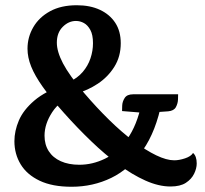

<svg xmlns="http://www.w3.org/2000/svg" viewBox="-20 -695 784 733"><path d="M273 -675Q324 -675 361.5 -657.5Q399 -640 420 -608Q441 -576 441 -530Q441 -479 416.5 -440Q392 -401 353.5 -375.5Q315 -350 274 -339L244 -382Q276 -397 296 -420.5Q316 -444 325.5 -472.5Q335 -501 335 -530Q335 -562 325 -580.5Q315 -599 300.5 -607Q286 -615 270 -615Q242 -615 219.5 -592.5Q197 -570 197 -532Q197 -498 220.5 -453Q244 -408 302 -339Q349 -284 397 -237Q445 -190 491 -155.5Q537 -121 576.5 -102Q616 -83 645 -83Q664 -83 686.5 -90.5Q709 -98 717 -111Q731 -99 731 -71Q731 -52 721 -31.5Q711 -11 689.5 3Q668 17 631 17Q586 17 535.5 -5.5Q485 -28 432.5 -67Q380 -106 327.5 -156.5Q275 -207 225 -263Q174 -320 143.5 -363Q113 -406 99 -441Q85 -476 85 -509Q85 -553 107 -591Q129 -629 171 -652Q213 -675 273 -675ZM227 -372 266 -333Q209 -312 179.5 -267Q150 -222 150 -177Q150 -143 166 -118Q182 -93 212 -79.5Q242 -66 283 -66Q333 -66 380.5 -89Q428 -112 465.5 -164Q503 -216 521 -302L598 -308Q576 -194 525.5 -122Q475 -50 405 -16Q335 18 253 18Q180 18 131.5 -5Q83 -28 59 -67.5Q35 -107 35 -156Q35 -195 52 -235Q69 -275 111 -311Q153 -347 227 -372ZM488 -335H660Q660 -330 659.5 -315Q659 -300 651.5 -286Q644 -272 622 -270L579 -267L520 -265L446 -271Q446 -276 446.5 -291.5Q447 -307 456 -321Q465 -335 488 -335Z"/></svg>

Font: Karma Variable Light
Style: Regular
Weight: 300
Designer: Joana Correia
Foundry: Indian Type Foundry
Version: Version 3.000